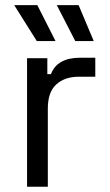

<svg xmlns="http://www.w3.org/2000/svg" viewBox="-20 -711 417 731"><path d="M83 0Q83 -122.1 83 -489.3Q102.5 -489.3 160.2 -489.3Q160.2 -473.6 160.2 -428.7Q163.1 -428.7 173.8 -428.7Q186.5 -460.9 213.9 -475.6Q241.2 -491.2 285.2 -491.2Q304.7 -491.2 342.8 -491.2Q342.8 -472.7 342.8 -418.9Q327.1 -418.9 280.3 -418.9Q226.6 -418.9 194.3 -389.6Q162.1 -360.4 162.1 -297.9Q162.1 -198.2 162.1 0Q142.6 0 83 0ZM120.1 -554.7Q98.6 -588.9 34.2 -691.4Q55.7 -691.4 122.1 -691.4Q139.6 -657.2 191.4 -554.7Q172.9 -554.7 120.1 -554.7ZM266.6 -554.7Q249 -588.9 196.3 -691.4Q216.8 -691.4 279.3 -691.4Q293.9 -657.2 336.9 -554.7Q319.3 -554.7 266.6 -554.7Z"/></svg>

Font: Kadena Space Grotesk
Style: Regular
Weight: 400
Designer: Florian Karsten
Version: Version 2.000